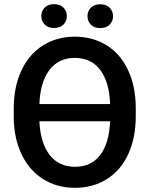

<svg xmlns="http://www.w3.org/2000/svg" viewBox="-20 -898 725 928"><path d="M46.4 0ZM636.2 -336.9Q636.2 -232.4 600.1 -153.6Q564 -74.7 496.8 -32.5Q429.7 9.8 342.3 9.8Q256.3 9.8 189.5 -31.7Q122.6 -73.2 85.2 -150.4Q47.9 -227.5 46.4 -327.6V-373Q46.4 -477.1 83 -556.2Q119.6 -635.3 187 -678Q254.4 -720.7 341.3 -720.7Q428.2 -720.7 495.4 -679Q562.5 -637.2 599.1 -558.8Q635.7 -480.5 636.2 -376.5ZM341.3 -618.2Q263.2 -618.2 218.8 -559.6Q174.3 -501 170.4 -395H512.2Q508.3 -502 464.4 -560.1Q420.4 -618.2 341.3 -618.2ZM342.3 -91.8Q419.9 -91.8 463.6 -147.7Q507.3 -203.6 512.2 -312H170.4Q175.3 -206.1 220.2 -148.9Q265.1 -91.8 342.3 -91.8ZM179.7 -820.3Q179.7 -844.7 196 -861.3Q212.4 -877.9 241.2 -877.9Q270 -877.9 286.6 -861.3Q303.2 -844.7 303.2 -820.3Q303.2 -795.9 286.6 -779.3Q270 -762.7 241.2 -762.7Q212.4 -762.7 196 -779.3Q179.7 -795.9 179.7 -820.3ZM402.8 -819.8Q402.8 -844.2 419.2 -860.8Q435.5 -877.4 464.4 -877.4Q493.2 -877.4 509.8 -860.8Q526.4 -844.2 526.4 -819.8Q526.4 -795.4 509.8 -778.8Q493.2 -762.2 464.4 -762.2Q435.5 -762.2 419.2 -778.8Q402.8 -795.4 402.8 -819.8Z"/></svg>

Font: Roboto-o Medium
Style: Regular
Weight: 500
Designer: Google
Version: Version 2.134; 2016; ttfautohint (v1.6)